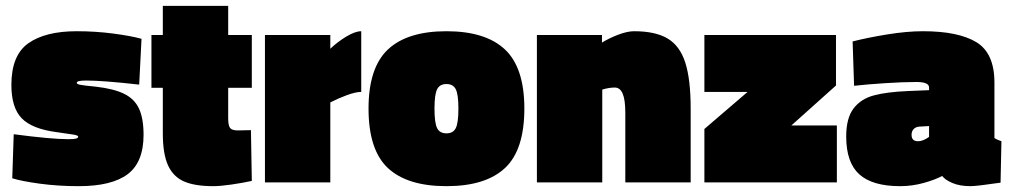

<svg xmlns="http://www.w3.org/2000/svg" viewBox="-20 -625 3467 658"><path d="M22 -14 27 -165Q156 -148 214 -148Q233 -148 240.5 -150Q248 -152 248 -157Q248 -161 230 -164Q212 -167 175 -172Q90 -183 54.5 -219.5Q19 -256 19 -334Q19 -436 77.5 -477Q136 -518 243 -518Q307 -518 368 -510Q429 -502 465 -492L457 -335Q333 -349 275 -349Q258 -349 250.5 -347Q243 -345 243 -341Q243 -337 254.5 -334.5Q266 -332 308 -328Q370 -321 405.5 -303.5Q441 -286 456.5 -252.5Q472 -219 472 -163Q472 -69 417.5 -28Q363 13 250 13Q179 13 116.5 4.5Q54 -4 22 -14Z M538 -168V-324H499V-505H538V-605H762V-505H843V-324H762V-220Q762 -195 768.5 -186.5Q775 -178 795 -178L840 -179L843 -5Q811 2 773 7.5Q735 13 711 13Q648 13 611 -3Q574 -19 556 -58Q538 -97 538 -168Z M888 -505H1112V-458Q1136 -481 1166.5 -499.5Q1197 -518 1218 -518V-310Q1199 -310 1169 -299Q1139 -288 1112 -274V0H888Z M1243 -253Q1243 -393 1309.5 -455.5Q1376 -518 1510 -518Q1644 -518 1710.5 -455.5Q1777 -393 1777 -253Q1777 -111 1710.5 -49Q1644 13 1510 13Q1376 13 1309.5 -49Q1243 -111 1243 -253ZM1551 -253Q1551 -301 1542 -319Q1533 -337 1510 -337Q1487 -337 1478 -319Q1469 -301 1469 -253Q1469 -204 1478 -186Q1487 -168 1510 -168Q1533 -168 1542 -186Q1551 -204 1551 -253Z M1820 -505H2043V-479Q2067 -494 2098.5 -506Q2130 -518 2153 -518Q2226 -518 2268 -493Q2310 -468 2328.5 -410.5Q2347 -353 2347 -253V0H2123V-238Q2123 -283 2114 -304Q2105 -325 2087 -325Q2067 -325 2044 -318V0H1820Z M2394 -183 2542 -310H2394V-505H2845V-332L2692 -195H2848V0H2394Z M2880 -157Q2880 -220 2905 -253Q2930 -286 2974.5 -298Q3019 -310 3092 -313L3164 -316V-325Q3164 -344 3121 -344Q3076 -344 3014 -340Q2952 -336 2907 -331L2902 -483Q2953 -496 3020.5 -507Q3088 -518 3143 -518Q3264 -518 3326 -480.5Q3388 -443 3388 -342V-152Q3392 -149 3399 -146Q3406 -143 3412 -141L3409 1Q3327 13 3306 13Q3269 13 3243.5 2Q3218 -9 3209 -22Q3185 -9 3145.5 2Q3106 13 3065 13Q2970 13 2925 -27.5Q2880 -68 2880 -157ZM3164 -156V-193L3130 -191Q3118 -190 3111 -182.5Q3104 -175 3104 -163Q3104 -141 3126 -141Q3136 -141 3147 -146Q3158 -151 3164 -156Z"/></svg>

Font: Cairo Black
Style: Regular
Weight: 900
Designer: Mohamed Gaber, Accademia di Belle Arti di Urbino and others
Foundry: Kief Type Foundry, Accademia di Belle Arti di Urbino and others
Version: Version 3.011